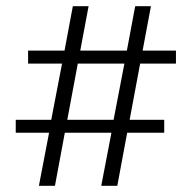

<svg xmlns="http://www.w3.org/2000/svg" viewBox="-20 -602 636 622"><path d="M139 -172H31V-214H146L181 -396H71V-438H189L216 -582H267L240 -438H391L418 -582H469L442 -438H550V-396H434L400 -214H512V-172H392L360 0H308L341 -172H190L158 0H106ZM348 -214 383 -396H232L198 -214Z"/></svg>

Font: Maitree Light
Style: Regular
Weight: 300
Designer: CadsonDemak Team
Foundry: CadsonDemak
Version: Version 1.001